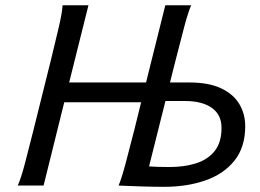

<svg xmlns="http://www.w3.org/2000/svg" viewBox="-20 -719 1007 744"><path d="M620.6 -698.7H720.7Q708.5 -669.9 694.1 -615.7Q679.7 -561.5 661.6 -490.2L638.7 -399.4H714.4Q789.1 -399.4 836.9 -376.7Q884.8 -354 907.5 -315.7Q930.2 -277.3 930.2 -230Q930.2 -148.4 888.4 -96.4Q846.7 -44.4 775.6 -19.8Q704.6 4.9 616.7 4.9Q577.1 4.9 536.1 3.7Q495.1 2.4 467.3 1.2Q439.5 0 439.5 0Q451.7 -28.8 467.3 -87.9Q482.9 -147 501 -217.8L526.9 -322.8H229L148.9 0Q148.9 0 133.8 0Q118.7 0 98.9 0Q79.1 0 64 0Q48.8 0 48.8 0Q61.5 -28.8 75.9 -83Q90.3 -137.2 107.9 -208L178.2 -490.2Q195.8 -561.5 208.3 -615.7Q220.7 -669.9 222.7 -698.7H322.8L248 -399.4H545.9ZM621.1 -327.6 557.6 -74.2Q571.3 -73.2 589.6 -72.5Q607.9 -71.8 637.7 -71.8Q692.9 -71.8 738.3 -85.7Q783.7 -99.6 811 -132.8Q838.4 -166 838.4 -223.6Q838.4 -274.4 800.8 -301Q763.2 -327.6 696.8 -327.6Z"/></svg>

Font: Andika
Style: Italic
Weight: 400
Italic angle: -14°
Designer: Victor Gaultney, Annie Olsen, Julie Remington, Don Collingsworth, Eric Hays, Becca Hirsbrunner
Foundry: SIL International
Version: Version 6.101